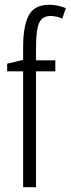

<svg xmlns="http://www.w3.org/2000/svg" viewBox="-20 -785 296 805"><path d="M212 -486H131V0H77V-486H10V-518L77 -534V-588Q77 -676 100.5 -720.5Q124 -765 187 -765Q207 -765 223.5 -761Q240 -757 256 -751L241 -707Q216 -718 192 -718Q157 -718 144 -688.5Q131 -659 131 -586V-532H212Z"/></svg>

Font: Noto Sans Telugu ExtraCondensed Light
Style: Regular
Weight: 300
Width: 2
Designer: Jelle Bosma - Monotype Design Team
Foundry: Monotype Imaging Inc.
Version: Version 2.005; ttfautohint (v1.8.4.7-5d5b)